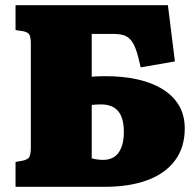

<svg xmlns="http://www.w3.org/2000/svg" viewBox="-20 -721 754 741"><path d="M40 0V-96L68 -101Q86 -105 92.5 -114Q99 -123 99 -153V-551Q99 -579 92.5 -588.5Q86 -598 66 -601L40 -605V-701H628L655 -484L523 -461Q514 -503 505 -528.5Q496 -554 484 -567.5Q472 -581 456 -585.5Q440 -590 419 -590H334V-425Q346 -426 358.5 -426.5Q371 -427 386 -427Q455 -427 511 -414.5Q567 -402 608 -376.5Q649 -351 671 -313.5Q693 -276 693 -225Q693 -151 654.5 -100.5Q616 -50 547 -25Q478 0 384 0ZM379 -104Q401 -104 418.5 -114Q436 -124 447 -148.5Q458 -173 458 -212Q458 -266 436 -292Q414 -318 370 -318Q361 -318 352 -317.5Q343 -317 334 -316V-110Q345 -107 355.5 -105.5Q366 -104 379 -104Z"/></svg>

Font: Literata Black
Style: Regular
Weight: 900
Designer: Latin by Veronika Burian and Jose Scaglione. Greek by Irene Vlachou. Cyrillic by Vera Evstafieva.
Foundry: TypeTogether
Version: Version 3.103;gftools[0.9.29]